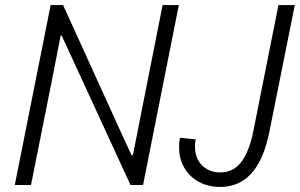

<svg xmlns="http://www.w3.org/2000/svg" viewBox="-20 -740 1199 768"><path d="M182.6 -719.7H232.4L455.6 -229L505.9 -119.6H511.7L547.9 -303.2L630.4 -719.7H695.3L552.2 0H502L226.6 -598.1H222.7L188 -420.4L104 0H39.1ZM696.3 -150.9Q696.3 -170.4 699.7 -189L762.7 -182.6Q759.8 -167.5 759.8 -153.3Q759.8 -122.6 772.7 -99.1Q785.6 -75.7 808.6 -63Q831.5 -50.3 860.4 -50.3Q913.6 -50.3 945.3 -92.3Q977.1 -134.3 993.2 -214.8L1093.8 -719.7H1159.2L1057.1 -210.9Q1013.2 7.8 860.8 7.8Q813.5 7.8 776.1 -12.2Q738.8 -32.2 717.5 -68.4Q696.3 -104.5 696.3 -150.9Z"/></svg>

Font: Reddit Sans Fudge Light Italic
Style: Regular
Weight: 300
Italic angle: -11.25°
Designer: Stephen Hutchings
Version: Version 1.013